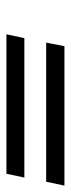

<svg xmlns="http://www.w3.org/2000/svg" viewBox="169 -532 221 599"><g transform="rotate(90 279.5 -232.5)"><path d="M559 -323H124L113 -266H547ZM534 -198H99L87 -142H522Z"/></g></svg>

Font: Linux Libertine O
Style: Bold Italic
Weight: 700
Italic angle: -11.5°
Designer: Philipp H. Poll
Foundry: Philipp H. Poll
Version: Version 4.1.0